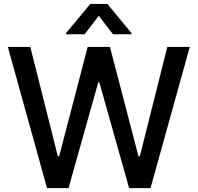

<svg xmlns="http://www.w3.org/2000/svg" viewBox="-20 -969 1018 989"><path d="M562 -792.5 488.8 -887.7 416 -792.5H319.8V-797.9L444.8 -948.7H533.2L657.7 -797.9V-792.5ZM222.2 0 20.5 -727.1H136.2L277.8 -164.1H284.7L431.6 -727.1H546.4L693.4 -163.6H700.2L841.8 -727.1H957.5L755.4 0H645L491.7 -544.9H486.3L333 0Z"/></svg>

Font: Interop Med
Style: Regular
Weight: 500
Designer: Rasmus Andersson, Google, Jang Haemin
Foundry: jhaemin
Version: Version 1.007